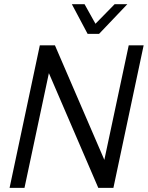

<svg xmlns="http://www.w3.org/2000/svg" viewBox="-20 -910 716 930"><path d="M675.8 -690.4 529.3 0H456.1L216.8 -555.7L98.6 0H26.4L172.9 -690.4H246.1L485.4 -135.7L603.5 -690.4ZM328.1 -889.6H389.6L442.4 -794.9L535.2 -889.6H596.7L460 -746.1H404.3Z"/></svg>

Font: Dinish
Style: Italic
Weight: 400
Italic angle: -12°
Designer: Bert Driehuis
Foundry: Playbeing
Version: Version 3.002; git-62d0f29-release